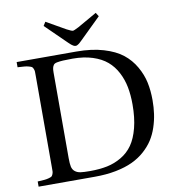

<svg xmlns="http://www.w3.org/2000/svg" viewBox="-94 -966 967 1050"><g transform="rotate(-10 389.5 -441.0)"><path d="M214.8 -860.8 228 -881.8 335 -820.8Q361.3 -807.1 368.2 -807.1Q374.5 -807.1 400.9 -820.8L507.8 -881.8L521 -860.8L404.8 -747.1Q403.8 -746.1 400.6 -743.2Q397.5 -740.2 396.2 -739Q395 -737.8 392.3 -735.4Q389.6 -732.9 388.2 -731.9Q386.7 -731 384.3 -729.2Q381.8 -727.5 380.1 -726.6Q378.4 -725.6 376.2 -724.6Q374 -723.6 372.1 -723.4Q370.1 -723.1 368.2 -723.1Q362.3 -723.1 355.5 -727.1Q348.6 -731 345 -734.4Q341.3 -737.8 331.1 -747.1ZM35.2 0V-28.8Q60.5 -30.3 72.8 -31.2Q85 -32.2 97.2 -35.6Q109.4 -39.1 113.3 -41.7Q117.2 -44.4 120.8 -52.7Q124.5 -61 124.8 -68.6Q125 -76.2 125 -92.8V-599.1Q125 -615.7 124.8 -623.3Q124.5 -630.9 120.8 -639.2Q117.2 -647.5 113.3 -650.1Q109.4 -652.8 97.2 -656.2Q85 -659.7 72.8 -660.6Q60.5 -661.6 35.2 -663.1V-691.9H367.2Q451.7 -691.9 516.6 -672.6Q581.5 -653.3 621.3 -621.8Q661.1 -590.3 686.5 -545.9Q711.9 -501.5 721.4 -456.1Q731 -410.6 731 -357.9Q731 -317.9 725.8 -281.7Q720.7 -245.6 708.5 -208.7Q696.3 -171.9 676.8 -141.6Q657.2 -111.3 627 -84.5Q596.7 -57.6 557.6 -39.3Q518.6 -21 465.1 -10.5Q411.6 0 347.2 0ZM224.1 -125Q224.1 -94.2 227.8 -77.4Q231.4 -60.5 243.9 -50.5Q256.3 -40.5 274.7 -37.8Q293 -35.2 328.1 -35.2Q380.9 -35.2 423.1 -43.9Q465.3 -52.7 502.9 -75Q540.5 -97.2 565.4 -132.8Q590.3 -168.5 604.7 -224.4Q619.1 -280.3 619.1 -354Q619.1 -406.7 610.6 -450.7Q602.1 -494.6 581.8 -533.4Q561.5 -572.3 530 -599.1Q498.5 -626 450.2 -641.6Q401.9 -657.2 339.8 -657.2Q305.2 -657.2 286.4 -656Q267.6 -654.8 253.2 -652.1Q238.8 -649.4 233.6 -642.3Q228.5 -635.3 226.3 -626.2Q224.1 -617.2 224.1 -600.1Z"/></g></svg>

Font: Heuristica
Style: Regular
Weight: 400
Version: Version 1.0.2